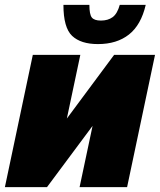

<svg xmlns="http://www.w3.org/2000/svg" viewBox="-21 -764 653 784"><path d="M-1 0 113 -540H307L252 -280L445 -540H612L498 0H304L357 -250L171 0ZM379 -584Q309 -584 273.5 -617.5Q238 -651 238 -744H344Q344 -705 354 -692.5Q364 -680 391 -680Q420 -680 439 -694Q458 -708 468 -744H574Q555 -662 505.5 -623Q456 -584 379 -584Z"/></svg>

Font: Geist Black
Style: Italic
Weight: 900
Italic angle: -12°
Designer: Basement.studio, Andrés Briganti, Mateo Zaragoza
Foundry: Basement.studio, Vercel, Andrés Briganti, Guido Ferreyra, Mateo Zaragoza
Version: Version 1.500; ttfautohint (v1.8.4.7-5d5b)